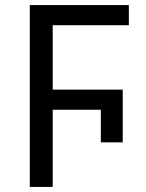

<svg xmlns="http://www.w3.org/2000/svg" viewBox="-20 -734 574 754"><path d="M97 0V-714H486V-635H187V-382H462V-175H376V-303H187V0Z"/></svg>

Font: Noto Sans
Style: Regular
Weight: 400
Designer: Monotype Design Team
Foundry: Monotype Imaging Inc.
Version: Version 1.902